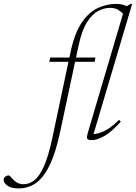

<svg xmlns="http://www.w3.org/2000/svg" viewBox="-204 -730 718 1014"><path d="M114.5 -37.5Q90 78.5 57.2 144.5Q24.5 210.5 -16 237.8Q-56.5 265 -104.5 265Q-144.5 265 -164.5 250.8Q-184.5 236.5 -184.5 220Q-184.5 210 -176 203.2Q-167.5 196.5 -157.5 196.5Q-153.5 196.5 -147.5 204Q-141.5 211.5 -129.5 223Q-117.5 234 -105.5 238.5Q-93.5 243 -80 243Q-49.5 243 -22.5 222Q4.5 201 28.2 147.8Q52 94.5 72.5 -2L157.5 -403.5H56.5L61 -426H162.5L169 -457Q190 -555 227.2 -610Q264.5 -665 311.8 -687.2Q359 -709.5 410 -709.5Q439 -709.5 466 -697.5L485.5 -709.5H494L290 -22Q313.5 -23 345.5 -37.2Q377.5 -51.5 425 -97L434 -87.5Q384 -32 346 -11Q308 10 281.5 10Q259 10 256.2 1.2Q253.5 -7.5 260 -29.5L445.5 -657Q435.5 -669 418.5 -678.8Q401.5 -688.5 376.5 -688.5Q346 -688.5 314.5 -672.2Q283 -656 255.8 -613.2Q228.5 -570.5 211.5 -491.5L197.5 -426H300L295.5 -403.5H192.5Z"/></svg>

Font: Newsreader Text ExtraLight
Style: Italic
Weight: 275
Italic angle: -17°
Designer: Hugues Gentile
Foundry: Production Type
Version: Version 1.001